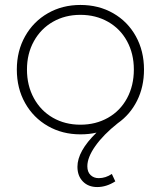

<svg xmlns="http://www.w3.org/2000/svg" viewBox="-20 -542 650 776"><path d="M333 130Q333 153 346 165.5Q359 178 379 178Q407 178 432 161L446 191Q410 214 373 214Q337 214 315 191.5Q293 169 293 132Q293 69 370 -6Q341 1 305 1Q232 1 173.5 -32.5Q115 -66 81.5 -125.5Q48 -185 48 -261Q48 -336 81.5 -395.5Q115 -455 173.5 -488.5Q232 -522 305 -522Q379 -522 437.5 -488.5Q496 -455 529 -395.5Q562 -336 562 -261Q562 -191 534 -135Q506 -79 456 -44Q398 2 365.5 48Q333 94 333 130ZM305 -38Q367 -38 416.5 -66Q466 -94 493.5 -145Q521 -196 521 -261Q521 -325 493.5 -375.5Q466 -426 416.5 -454Q367 -482 305 -482Q243 -482 194 -454Q145 -426 117 -375.5Q89 -325 89 -261Q89 -196 117 -145Q145 -94 194 -66Q243 -38 305 -38Z"/></svg>

Font: Gontserrat ExtraLight
Style: Regular
Weight: 275
Designer: Julieta Ulanovsky
Foundry: Julieta Ulanovsky
Version: Version 6.001